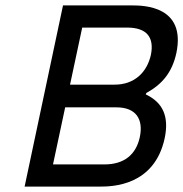

<svg xmlns="http://www.w3.org/2000/svg" viewBox="-20 -690 678 710"><path d="M468 -670H213L71 0H350C394 0 551 -2 589 -179C606 -260 582 -311 519 -341L521 -346C579 -378 616 -421 632 -493C669 -668 511 -670 468 -670ZM176 -82 221 -293H411C483 -293 511 -249 497 -183C483 -118 439 -82 366 -82ZM239 -377 284 -588H450C523 -588 551 -552 538 -487C523 -421 476 -377 404 -377Z"/></svg>

Font: LT Wave Mono
Style: Italic
Weight: 400
Designer: Daniel Lyons
Version: Version 2.5 (Glyphs App)